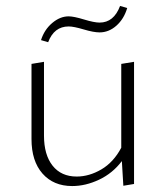

<svg xmlns="http://www.w3.org/2000/svg" viewBox="-20 -622 556 646"><path d="M211 -533Q162 -533 142 -480L118 -487Q129 -522 155.5 -544.5Q182 -567 211 -567Q228 -567 262.5 -556.5Q297 -546 315 -546Q363 -546 384 -602L408 -595Q397 -558 371.5 -535.5Q346 -513 315 -513Q295 -513 261.5 -523Q228 -533 211 -533ZM388 -407 431 -414V-3L395 3L390 -80Q359 -39 313.5 -17.5Q268 4 223 4Q160 4 123 -38Q86 -80 86 -154V-407L128 -414V-166Q128 -101 157 -64.5Q186 -28 238 -28Q280 -28 321 -52Q362 -76 388 -125Z"/></svg>

Font: EauTestText Light
Style: Regular
Weight: 300
Designer: Christian Thalmann (Catharsis Fonts)
Version: Version 0.001;PS 000.001;hotconv 1.0.88;makeotf.lib2.5.64775